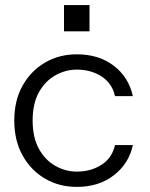

<svg xmlns="http://www.w3.org/2000/svg" viewBox="-20 -721 588 753"><path d="M281 12Q212 12 156.5 -20.5Q101 -53 68.5 -111.5Q36 -170 36 -248Q36 -327 68.5 -385Q101 -443 156.5 -475.5Q212 -508 281 -508Q368 -508 426.5 -463Q485 -418 501 -344H431Q420 -394 378.5 -421Q337 -448 281 -448Q237 -448 197 -425.5Q157 -403 132.5 -359Q108 -315 108 -248Q108 -182 132.5 -137.5Q157 -93 197 -70.5Q237 -48 281 -48Q337 -48 378.5 -75Q420 -102 431 -152H501Q486 -80 427 -34Q368 12 281 12ZM231 -598V-701H331V-598Z"/></svg>

Font: Host Grotesk Light
Style: Regular
Weight: 300
Designer: Doukan Karapınar
Foundry: Element Type
Version: Version 1.003